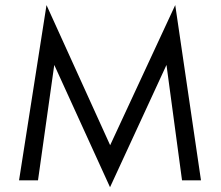

<svg xmlns="http://www.w3.org/2000/svg" viewBox="-20 -725 889 772"><path d="M167 -704.6 422.9 -141.1 684.6 -704.6 788.1 0H711.9L649.4 -463.9L422.4 27.8L198.2 -463.9L132.8 0H56.6Z"/></svg>

Font: NMS Futura Pro Book
Style: Regular
Weight: 400
Designer: Blend3rman
Version: Version 0.1